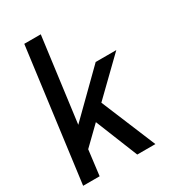

<svg xmlns="http://www.w3.org/2000/svg" viewBox="-192 -904 907 1008"><g transform="rotate(-30 261.0 -400.0)"><path d="M449 0H339L236 -256L130 -153L111 0H11L116 -800H216L149 -290L393 -530H518L312 -330Z"/></g></svg>

Font: Tanohe Sans Medium
Style: Italic
Weight: 500
Designer: Village Type and Design LLC & Cristiano Sobral
Foundry: Cooper Hewitt Smithsonian Design Museum
Version: Version 1.00;September 29, 2021;FontCreator 13.0.0.2655 64-b